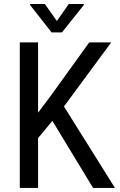

<svg xmlns="http://www.w3.org/2000/svg" viewBox="-20 -918 585 938"><path d="M235.8 -327.6 166 -243.2V0H76.7V-710.9H166V-367.7L224.6 -445.3L416 -710.9H523.4L292.5 -397.9L541.5 0H434.6ZM257.8 -815.4 315.9 -898.4H389.6V-893.6L282.7 -759.8H231.9L127 -893.6V-898.4H199.2Z"/></svg>

Font: Roboto Condensed
Style: Regular
Weight: 400
Designer: Google
Version: Version 2.001047; 2015